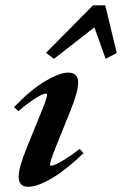

<svg xmlns="http://www.w3.org/2000/svg" viewBox="-20 -702 466 733"><path d="M186 -477.1 155.8 -500.5 335 -681.6H381.8L425.8 -499.5L383.3 -477.5L340.3 -597.7ZM88.4 11.2Q51.3 11.2 51.3 -26.9Q51.3 -62.5 81.1 -135.3L136.2 -271Q159.7 -327.1 159.7 -340.3Q159.7 -344.7 155.8 -344.7Q149.9 -344.7 138.2 -339.6Q126.5 -334.5 102.5 -318.4Q78.6 -302.2 50.3 -277.8L33.7 -293Q96.7 -358.9 151.9 -391.8Q207 -424.8 240.2 -424.8Q278.3 -424.8 278.3 -387.2Q278.3 -351.6 249.5 -280.8L191.4 -136.7Q170.9 -85 170.9 -73.2Q170.9 -69.3 174.3 -69.3Q180.2 -69.3 191.9 -74Q203.6 -78.6 228.3 -94Q252.9 -109.4 284.2 -133.3L298.8 -117.2Q232.4 -53.2 177.2 -21Q122.1 11.2 88.4 11.2Z"/></svg>

Font: Elstob 18pt
Style: Bold Italic
Weight: 700
Italic angle: -20°
Designer: Peter S. Baker
Version: Version 1.015